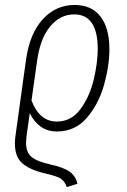

<svg xmlns="http://www.w3.org/2000/svg" viewBox="-20 -552 510 774"><path d="M87 -4Q85 16 85 23Q85 62 107 80.5Q129 99 183 111Q238 123 262 141Q286 159 292 189L249 202Q241 178 224 167.5Q207 157 157 146Q97 131 68.5 105Q40 79 40 26Q40 9 43 -9L85 -312Q100 -417 152.5 -474.5Q205 -532 281 -532Q349 -532 385 -485.5Q421 -439 421 -354Q421 -287 399.5 -210Q378 -133 330.5 -77.5Q283 -22 210 -22Q171 -22 143.5 -42Q116 -62 100 -96ZM129 -303 107 -147Q139 -62 209 -62Q268 -62 305 -113Q342 -164 358 -232Q374 -300 374 -354Q374 -494 279 -494Q222 -494 181.5 -444.5Q141 -395 129 -303Z"/></svg>

Font: Fira Sans Extra Condensed ExtraLight
Style: Italic
Weight: 275
Width: 3
Italic angle: -8°
Designer: Carrois Corporate & Edenspiekermann AG
Foundry: Carrois Corporate GbR & Edenspiekermann AG
Version: Version 4.203